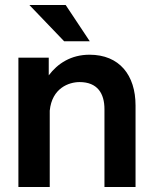

<svg xmlns="http://www.w3.org/2000/svg" viewBox="-20 -752 619 772"><path d="M400 -313V0H525V-328C525 -450 460 -532 340 -532C266 -532 212 -497 176 -449V-520H54V0H180V-307C189 -398 257 -422 300 -422C372 -422 400 -376 400 -313ZM341 -586 244 -732H98L238 -586Z"/></svg>

Font: Aspekta 600
Style: Regular
Weight: 600
Designer: Ivo Dolenc
Version: Version 2.100